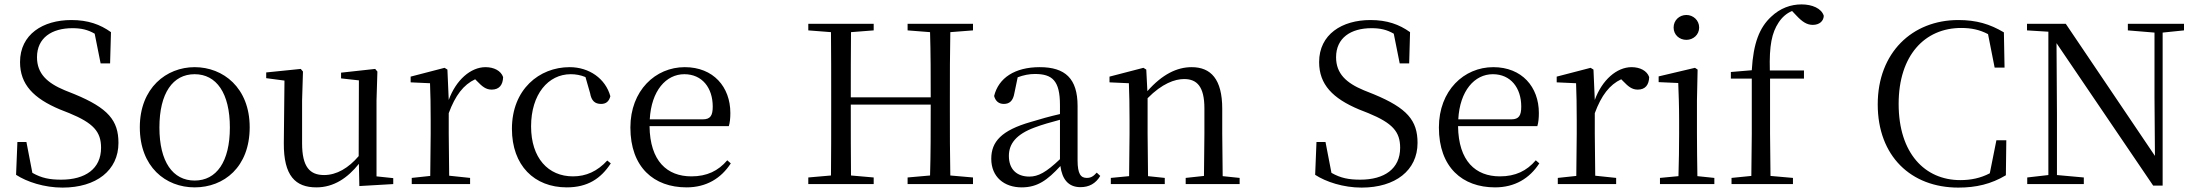

<svg xmlns="http://www.w3.org/2000/svg" viewBox="-20 -836 9979 872"><path d="M264 16C417 16 518 -62 518 -187C518 -289 471 -345 319 -408L274 -426C195 -459 148 -501 148 -576C148 -664 215 -708 309 -708C349 -708 379 -701 410 -683L437 -548H480L484 -690C435 -725 380 -745 304 -745C175 -745 71 -680 71 -554C71 -452 133 -389 252 -339L295 -322C404 -277 439 -238 439 -165C439 -69 367 -20 258 -20C206 -20 169 -27 127 -51L100 -191H59L53 -42C102 -10 181 16 264 16Z M864 15C997 15 1114 -77 1114 -258C1114 -438 993 -531 864 -531C736 -531 615 -437 615 -258C615 -78 732 15 864 15ZM864 -16C765 -16 704 -101 704 -257C704 -413 765 -499 864 -499C963 -499 1024 -413 1024 -257C1024 -101 963 -16 864 -16Z M1612 9 1766 0V-27L1690 -35V-380L1694 -511L1684 -523L1529 -506V-480L1610 -471L1609 -127C1563 -73 1509 -41 1452 -41C1387 -41 1352 -78 1352 -185V-380L1356 -511L1346 -523L1189 -507V-481L1272 -470L1269 -186C1268 -37 1322 15 1417 15C1496 15 1559 -28 1610 -92Z M1933 0H2115V-28L2020 -38L2018 -229V-322C2048 -403 2085 -451 2138 -476L2147 -467C2170 -443 2187 -429 2213 -429C2248 -429 2264 -451 2265 -486C2255 -515 2223 -531 2185 -531C2118 -531 2051 -473 2018 -382L2012 -520L1999 -528L1845 -488V-462L1933 -458C1935 -408 1936 -358 1936 -289V-229L1934 -37L1850 -28V0Z M2554 15C2649 15 2709 -25 2754 -94L2738 -107C2693 -58 2642 -35 2582 -35C2470 -35 2392 -118 2392 -262C2392 -408 2470 -499 2572 -499C2595 -499 2617 -495 2639 -486L2660 -413C2666 -378 2682 -364 2710 -364C2732 -364 2746 -375 2752 -399C2730 -479 2656 -531 2567 -531C2429 -531 2305 -430 2305 -251C2305 -84 2407 15 2554 15Z M3098 15C3188 15 3255 -26 3299 -94L3283 -108C3242 -60 3191 -35 3120 -35C3010 -35 2932 -104 2930 -263H3290C3295 -279 3297 -299 3297 -323C3297 -441 3220 -531 3090 -531C2957 -531 2843 -425 2843 -257C2843 -76 2950 15 3098 15ZM2931 -294C2938 -424 3005 -499 3088 -499C3169 -499 3217 -437 3217 -352C3217 -312 3207 -294 3172 -294Z M4102 -698 4204 -690C4207 -592 4207 -493 4207 -394H3844C3844 -494 3844 -593 3845 -690L3948 -698V-728H3651V-698L3754 -690C3755 -591 3755 -491 3755 -391V-337C3755 -236 3755 -137 3754 -39L3651 -30V0H3948V-30L3845 -39C3844 -136 3844 -237 3844 -361H4207C4207 -237 4207 -136 4204 -39L4102 -30V0H4399V-30L4296 -39C4294 -137 4294 -237 4294 -337V-391C4294 -492 4294 -592 4296 -690L4399 -698V-728H4102Z M4887 14C4926 14 4956 -2 4977 -37L4961 -52C4945 -34 4933 -28 4916 -28C4889 -28 4874 -45 4874 -108V-355C4874 -479 4818 -531 4702 -531C4589 -531 4515 -482 4495 -400C4501 -377 4516 -364 4539 -364C4564 -364 4581 -377 4587 -413L4602 -485C4629 -495 4654 -500 4680 -500C4759 -500 4794 -470 4794 -359V-318C4750 -308 4703 -295 4661 -282C4529 -244 4482 -193 4482 -115C4482 -32 4541 15 4620 15C4692 15 4737 -18 4796 -82C4804 -22 4832 14 4887 14ZM4794 -113C4731 -53 4695 -34 4655 -34C4599 -34 4562 -66 4562 -128C4562 -183 4595 -226 4679 -257C4713 -270 4753 -281 4794 -292Z M5447 0H5610V-28L5533 -36L5531 -229V-342C5531 -477 5479 -531 5392 -531C5326 -531 5259 -499 5191 -422L5186 -520L5173 -528L5019 -488V-462L5107 -458C5109 -408 5110 -358 5110 -289V-229L5108 -36L5025 -28V0H5270V-28L5194 -36L5192 -229V-390C5258 -457 5316 -477 5358 -477C5416 -477 5450 -443 5450 -344V-229L5448 -37L5365 -28V0Z M6164 16C6317 16 6418 -62 6418 -187C6418 -289 6371 -345 6219 -408L6174 -426C6095 -459 6048 -501 6048 -576C6048 -664 6115 -708 6209 -708C6249 -708 6279 -701 6310 -683L6337 -548H6380L6384 -690C6335 -725 6280 -745 6204 -745C6075 -745 5971 -680 5971 -554C5971 -452 6033 -389 6152 -339L6195 -322C6304 -277 6339 -238 6339 -165C6339 -69 6267 -20 6158 -20C6106 -20 6069 -27 6027 -51L6000 -191H5959L5953 -42C6002 -10 6081 16 6164 16Z M6770 15C6860 15 6927 -26 6971 -94L6955 -108C6914 -60 6863 -35 6792 -35C6682 -35 6604 -104 6602 -263H6962C6967 -279 6969 -299 6969 -323C6969 -441 6892 -531 6762 -531C6629 -531 6515 -425 6515 -257C6515 -76 6622 15 6770 15ZM6603 -294C6610 -424 6677 -499 6760 -499C6841 -499 6889 -437 6889 -352C6889 -312 6879 -294 6844 -294Z M7138 0H7320V-28L7225 -38L7223 -229V-322C7253 -403 7290 -451 7343 -476L7352 -467C7375 -443 7392 -429 7418 -429C7453 -429 7469 -451 7470 -486C7460 -515 7428 -531 7390 -531C7323 -531 7256 -473 7223 -382L7217 -520L7204 -528L7050 -488V-462L7138 -458C7140 -408 7141 -358 7141 -289V-229L7139 -37L7055 -28V0Z M7639 -655C7670 -655 7697 -678 7697 -711C7697 -744 7670 -768 7639 -768C7607 -768 7581 -744 7581 -711C7581 -678 7607 -655 7639 -655ZM7602 0H7766V-28L7689 -36C7688 -92 7687 -175 7687 -229V-380L7690 -520L7678 -528L7513 -489V-463L7602 -459C7604 -409 7606 -356 7606 -289V-229C7606 -175 7605 -92 7603 -36L7519 -28V0Z M7933 0H8123V-28L8021 -37L8019 -229V-479H8173V-516H8018C8015 -630 8027 -687 8058 -734C8073 -757 8094 -776 8119 -786L8138 -766C8166 -736 8187 -723 8213 -723C8243 -723 8262 -740 8263 -764C8253 -798 8210 -816 8162 -816C8113 -816 8065 -799 8024 -760C7971 -711 7943 -640 7936 -517L7841 -509V-479H7936V-229L7934 -37L7844 -28V0Z M8874 16C8955 16 9023 0 9090 -40L9092 -199H9047L9017 -49C8975 -27 8931 -18 8883 -18C8722 -18 8603 -140 8603 -364C8603 -585 8722 -709 8887 -709C8933 -709 8971 -701 9009 -681L9039 -529H9084L9081 -689C9017 -727 8956 -745 8874 -745C8665 -745 8508 -597 8508 -362C8508 -127 8659 16 8874 16Z M9759 7H9802V-688L9899 -698V-728H9644V-698L9765 -688V-395L9767 -128L9362 -728H9186V-698L9283 -692V-41L9187 -30V0H9444V-30L9322 -41V-319L9320 -640Z"/></svg>

Font: Source Han Serif CN
Style: Regular
Weight: 400
Designer: Ryoko NISHIZUKA 西塚涼子 (kana & ideographs); Frank Grießhammer (Latin, Greek & Cyrillic); Wenlong ZHANG 张文龙 (bopomofo); San
Foundry: Adobe
Version: Version 2.003;hotconv 1.1.1;makeotfexe 2.6.0